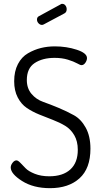

<svg xmlns="http://www.w3.org/2000/svg" viewBox="-20 -975 534 1002"><path d="M316 -905 209 -848Q204 -845 199 -845Q189 -845 181 -853.5Q173 -862 173 -873Q173 -886 184 -891L296 -952Q299 -955 304 -955Q315 -955 321.5 -946.5Q328 -938 328 -927Q328 -911 316 -905ZM237 -55Q308 -55 347 -90.5Q386 -126 386 -193Q386 -238 367.5 -269.5Q349 -301 320 -318.5Q291 -336 255.5 -349.5Q220 -363 184.5 -377.5Q149 -392 120 -411.5Q91 -431 72.5 -466.5Q54 -502 54 -551Q54 -603 73.5 -640.5Q93 -678 126 -697Q159 -716 193.5 -724.5Q228 -733 266 -733Q327 -733 380.5 -715.5Q434 -698 434 -672Q434 -660 425.5 -647.5Q417 -635 405 -635Q399 -635 382 -644.5Q365 -654 334.5 -663.5Q304 -673 265 -673Q202 -673 161 -646Q120 -619 120 -557Q120 -514 144.5 -485Q169 -456 206 -443Q243 -430 286 -412Q329 -394 366 -373.5Q403 -353 427.5 -308.5Q452 -264 452 -199Q452 -96 395 -44.5Q338 7 241 7Q154 7 95 -30.5Q36 -68 36 -101Q36 -113 45.5 -125.5Q55 -138 66 -138Q74 -138 86.5 -125Q99 -112 114 -96.5Q129 -81 161.5 -68Q194 -55 237 -55Z"/></svg>

Font: Dosis
Style: Book
Weight: 400
Designer: EdgarTolentino, PabloImpallari, IginoMarini
Foundry: EdgarTolentino, PabloImpallari, IginoMarini
Version: Version 1.007